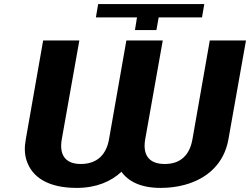

<svg xmlns="http://www.w3.org/2000/svg" viewBox="-20 -909 1223 939"><path d="M449 -824H650L640 -762H745L756 -824H968L979 -889H460ZM786 -107C703 -107 678 -157 690 -227L776 -711H598L513 -227C500 -154 456 -107 375 -107C294 -107 270 -158 282 -227L368 -711H191L106 -227C99 -188 100 -154 110 -124C137 -41 217 10 355 10C450 10 523 -21 574 -69C608 -21 670 10 765 10C807 10 846 5 883 -5C994 -35 1076 -109 1097 -227L1183 -711H1006L921 -227C908 -154 866 -107 786 -107Z"/></svg>

Font: Asimov
Style: XWidIt
Weight: 500
Designer: Google
Version: Version 2.000980; 2014